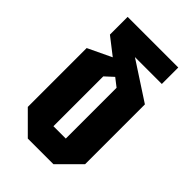

<svg xmlns="http://www.w3.org/2000/svg" viewBox="-212 -779 858 858"><g transform="rotate(45 217.0 -350.0)"><path d="M136 0 36 -100V-472L183 -542L241 -493L178 -435V-120H256V-441L67 -588V-700H387V-596H217L398 -478V-100L298 0Z"/></g></svg>

Font: Tektur Condensed SemiBold
Style: Regular
Weight: 600
Width: 3
Designer: Adam Jagosz
Foundry: Adam Jagosz
Version: Version 1.005;gftools[0.9.30]